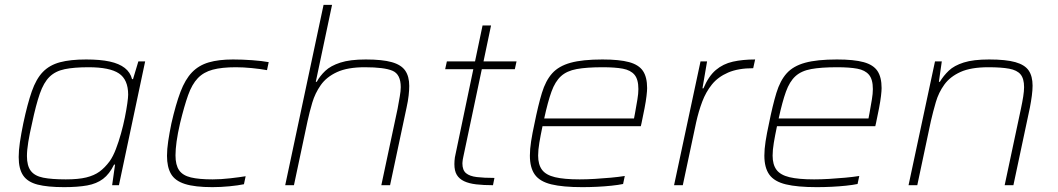

<svg xmlns="http://www.w3.org/2000/svg" viewBox="-20 -763 4358 791"><path d="M244 8Q176 8 135 -2.5Q94 -13 75.5 -40Q57 -67 57 -116Q57 -143 62 -177Q67 -211 76 -255Q93 -335 111 -386.5Q129 -438 156.5 -466.5Q184 -495 227 -506.5Q270 -518 335 -518Q393 -518 432 -509.5Q471 -501 494 -483Q517 -465 524 -437H528L550 -510H578L470 0H442L454 -85H450Q431 -46 404.5 -26Q378 -6 339 1Q300 8 244 8ZM251 -24Q303 -24 335.5 -32Q368 -40 390 -56Q412 -72 432 -99Q446 -119 457.5 -149Q469 -179 478.5 -213Q488 -247 494.5 -279.5Q501 -312 504.5 -337Q508 -362 508 -373Q508 -435 470 -460.5Q432 -486 345 -486Q285 -486 246.5 -478Q208 -470 184 -446.5Q160 -423 144 -377Q128 -331 112 -255Q102 -212 96.5 -178Q91 -144 91 -120Q91 -80 107 -59Q123 -38 158 -31Q193 -24 251 -24Z M855 8Q783 8 742 -5Q701 -18 684.5 -46.5Q668 -75 668 -121Q668 -148 673 -181.5Q678 -215 686 -254Q704 -333 723.5 -384.5Q743 -436 771 -465Q799 -494 840 -506Q881 -518 940 -518Q978 -518 1019 -515Q1060 -512 1087 -507L1080 -474Q1053 -479 1017.5 -482.5Q982 -486 952 -486Q894 -486 856.5 -476Q819 -466 795 -441Q771 -416 755 -371Q739 -326 722 -256Q712 -213 707.5 -180Q703 -147 703 -123Q703 -83 718 -61.5Q733 -40 766.5 -32Q800 -24 856 -24Q890 -24 929 -28.5Q968 -33 992 -37L985 -4Q961 1 925 4.5Q889 8 855 8Z M1155 0 1313 -743H1348L1281 -426H1285Q1298 -450 1320 -471Q1342 -492 1382 -505Q1422 -518 1487 -518Q1555 -518 1594 -507Q1633 -496 1649.5 -472Q1666 -448 1666 -409Q1666 -392 1663.5 -369.5Q1661 -347 1655 -320L1587 0H1551L1618 -315Q1623 -343 1627 -365.5Q1631 -388 1631 -404Q1631 -457 1597 -471.5Q1563 -486 1483 -486Q1412 -486 1368.5 -466Q1325 -446 1301.5 -412.5Q1278 -379 1266.5 -340Q1255 -301 1247 -264L1191 0Z M2011 0Q1972 0 1942 -3.5Q1912 -7 1892 -16.5Q1872 -26 1862 -42.5Q1852 -59 1852 -87Q1852 -94 1852.5 -100.5Q1853 -107 1854 -114.5Q1855 -122 1857 -129L1930 -478H1814L1821 -510H1937L1968 -658H2003L1972 -510H2108L2101 -478H1965L1889 -118Q1887 -111 1886.5 -105.5Q1886 -100 1885.5 -96.5Q1885 -93 1885 -90Q1885 -62 1900 -49.5Q1915 -37 1944.5 -33.5Q1974 -30 2017 -30Z M2379 8Q2299 8 2251.5 -3.5Q2204 -15 2183.5 -43.5Q2163 -72 2163 -122Q2163 -148 2168 -180.5Q2173 -213 2182 -254Q2197 -329 2212.5 -380Q2228 -431 2255 -461Q2282 -491 2331 -504.5Q2380 -518 2462 -518Q2532 -518 2572 -507Q2612 -496 2629 -470.5Q2646 -445 2646 -400Q2646 -389 2643.5 -367.5Q2641 -346 2635.5 -317.5Q2630 -289 2623 -256L2620 -243H2215Q2207 -205 2202 -175Q2197 -145 2197 -122Q2197 -85 2213 -63.5Q2229 -42 2266.5 -33Q2304 -24 2368 -24Q2397 -24 2430.5 -26Q2464 -28 2496.5 -31Q2529 -34 2554 -38L2547 -5Q2528 -1 2499.5 2Q2471 5 2440 6.5Q2409 8 2379 8ZM2222 -275H2592L2596 -296Q2602 -330 2606 -353.5Q2610 -377 2610 -396Q2610 -436 2594 -455Q2578 -474 2546 -480Q2514 -486 2463 -486Q2397 -486 2356 -478.5Q2315 -471 2291 -449Q2267 -427 2252 -385.5Q2237 -344 2222 -275Z M2757 0 2866 -510H2893L2874 -399H2878Q2899 -449 2929 -474.5Q2959 -500 2999.5 -509Q3040 -518 3091 -518L3083 -482Q3021 -482 2979.5 -464Q2938 -446 2913 -415Q2888 -384 2873 -344Q2858 -304 2848 -259L2793 0Z M3345 8Q3265 8 3217.5 -3.5Q3170 -15 3149.5 -43.5Q3129 -72 3129 -122Q3129 -148 3134 -180.5Q3139 -213 3148 -254Q3163 -329 3178.5 -380Q3194 -431 3221 -461Q3248 -491 3297 -504.5Q3346 -518 3428 -518Q3498 -518 3538 -507Q3578 -496 3595 -470.5Q3612 -445 3612 -400Q3612 -389 3609.5 -367.5Q3607 -346 3601.5 -317.5Q3596 -289 3589 -256L3586 -243H3181Q3173 -205 3168 -175Q3163 -145 3163 -122Q3163 -85 3179 -63.5Q3195 -42 3232.5 -33Q3270 -24 3334 -24Q3363 -24 3396.5 -26Q3430 -28 3462.5 -31Q3495 -34 3520 -38L3513 -5Q3494 -1 3465.5 2Q3437 5 3406 6.5Q3375 8 3345 8ZM3188 -275H3558L3562 -296Q3568 -330 3572 -353.5Q3576 -377 3576 -396Q3576 -436 3560 -455Q3544 -474 3512 -480Q3480 -486 3429 -486Q3363 -486 3322 -478.5Q3281 -471 3257 -449Q3233 -427 3218 -385.5Q3203 -344 3188 -275Z M3723 0 3832 -510H3860L3848 -426H3852Q3867 -451 3889 -472Q3911 -493 3950.5 -505.5Q3990 -518 4055 -518Q4124 -518 4163 -507Q4202 -496 4218 -472.5Q4234 -449 4234 -410Q4234 -392 4231 -369Q4228 -346 4223 -320L4155 0H4119L4186 -315Q4192 -343 4195.5 -365.5Q4199 -388 4199 -404Q4199 -439 4184.5 -456.5Q4170 -474 4137.5 -480Q4105 -486 4052 -486Q3980 -486 3937 -466.5Q3894 -447 3870.5 -414.5Q3847 -382 3835.5 -342.5Q3824 -303 3815 -264L3759 0Z"/></svg>

Font: Saira SemiExpanded Thin
Style: Italic
Weight: 250
Width: 6
Italic angle: -12°
Designer: Hector Gatti with collaboration of the Omnibus-Type team
Foundry: Omnibus-Type
Version: Version 1.101